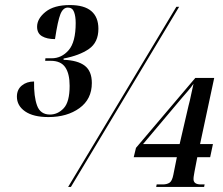

<svg xmlns="http://www.w3.org/2000/svg" viewBox="-20 -741 885 761"><path d="M172 -277Q112 -277 79.5 -299.5Q47 -322 47 -358Q47 -386 66.5 -402Q86 -418 115 -418Q114 -358 127 -322.5Q140 -287 178 -287Q209 -287 232.5 -312Q256 -337 256 -401Q256 -449 238.5 -474.5Q221 -500 181 -500H159L160 -510H185Q224 -510 252 -542Q280 -574 280 -650Q280 -676 273.5 -693.5Q267 -711 249 -711Q230 -711 219.5 -685Q209 -659 198 -586Q166 -586 146.5 -597.5Q127 -609 127 -635Q127 -667 160.5 -694Q194 -721 257 -721Q314 -721 342 -697Q370 -673 370 -627Q370 -573 332.5 -547Q295 -521 232 -509V-504Q288 -502 316 -480.5Q344 -459 344 -412Q344 -348 295 -312.5Q246 -277 172 -277ZM250 0 679 -714H690L261 0ZM599 0 601 -10H625Q641 -10 651.5 -16.5Q662 -23 667 -48L681 -118H510L519 -155L754 -432H829L773 -170H824L813 -118H762L751 -61Q750 -53 748.5 -46Q747 -39 747 -31Q747 -10 776 -10H791L789 0ZM547 -170H692L727 -321Q733 -343 737.5 -366Q742 -389 747 -409Q736 -393 724.5 -380Q713 -367 702 -354Z"/></svg>

Font: Noto Serif Display ExtraCondensed ExtraBold
Style: Italic
Weight: 800
Width: 2
Italic angle: -12°
Designer: Monotype Design Team
Foundry: Monotype Imaging Inc.
Version: Version 2.009